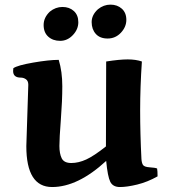

<svg xmlns="http://www.w3.org/2000/svg" viewBox="-20 -770 710 808"><path d="M67.4 -443.4Q35.2 -443.4 35.2 -471.2Q35.2 -479 36.1 -482.9Q53.2 -495.1 119.6 -506.6Q186 -518.1 227.1 -518.1Q242.2 -468.8 242.2 -407.2Q242.2 -345.7 236.1 -266.8Q230 -188 230 -155.8Q230 -123.5 239.7 -103.8Q249.5 -84 280 -84Q310.5 -84 343 -98.9Q375.5 -113.8 425.8 -153.8Q425.8 -304.2 426.8 -511.2Q482.9 -520 517.3 -520Q551.8 -520 577.1 -511.2Q569.8 -404.3 569.8 -305.9Q569.8 -207.5 575.2 -101.1Q576.2 -85 581.5 -76.2Q586.9 -67.4 609.6 -65.9Q632.3 -64.5 641.1 -61Q643.1 -50.8 643.1 -27.8Q600.6 -3.9 557.6 6.6Q514.6 17.1 484.9 17.1Q455.1 17.1 444.1 -4.9Q433.1 -26.9 426.8 -92.8Q307.6 17.1 199.2 17.1Q90.8 17.1 90.8 -154.8L99.1 -413.1Q99.1 -429.7 89.1 -436.5Q79.1 -443.4 67.4 -443.4ZM189.9 -721.2Q213.9 -740.7 242.9 -740.7Q272 -740.7 290.8 -723.6Q309.6 -706.5 309.6 -676.5Q309.6 -646.5 286.6 -622.3Q263.7 -598.1 233.2 -598.1Q202.6 -598.1 183.1 -615.7Q163.6 -633.3 163.6 -664.8Q163.6 -696.3 189.9 -721.2ZM392.1 -731Q416 -750.5 444.8 -750.5Q473.6 -750.5 492.7 -733.4Q511.7 -716.3 511.7 -686.5Q511.7 -656.7 488.8 -632.3Q465.8 -607.9 433.1 -607.9Q400.4 -607.9 383.1 -627.4Q365.7 -647 365.7 -677Q365.7 -707 392.1 -731Z"/></svg>

Font: Marko One
Style: Regular
Weight: 400
Designer: Zhenya Spizhovyi
Foundry: Cyreal
Version: Version 1.003